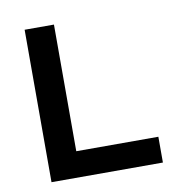

<svg xmlns="http://www.w3.org/2000/svg" viewBox="-65 -583 629 645"><g transform="rotate(-10 250.0 -260.0)"><path d="M60 0V-520H160V-88H440V0Z"/></g></svg>

Font: Iosevka Term Curly Semibold
Style: Regular
Weight: 600
Designer: Belleve Invis
Foundry: Belleve Invis
Version: Version 32.3.0